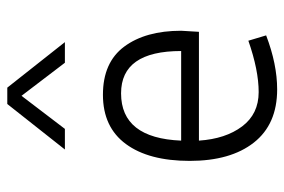

<svg xmlns="http://www.w3.org/2000/svg" viewBox="-150 -640 799 540"><g transform="rotate(-90 250.0 -370.5)"><path d="M433 -261 430 -211H124Q129 -136 164 -89.5Q199 -43 260.5 -43Q322 -43 405 -72L420 -22Q339 9 268 9Q170 9 118.5 -56.5Q67 -122 67 -237Q67 -352 114.5 -416.5Q162 -481 253 -481Q344 -481 388.5 -421Q433 -361 433 -261ZM257 -430Q131 -430 124 -261H376Q376 -430 257 -430ZM273 -750 401 -588H343L250 -710L157 -588H99L227 -750Z"/></g></svg>

Font: Lekton
Style: Regular
Weight: 400
Designer: Paolo Mazzetti, Luciano Perondi, Raffaele Flato, Elena Papassissa, Emilio Macchia, Michela Povoleri, Tobias Seemiller, R
Version: Version 34.000